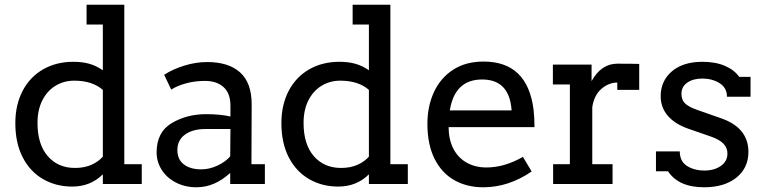

<svg xmlns="http://www.w3.org/2000/svg" viewBox="-20 -780 3246 814"><path d="M581 -84V0H416V-41Q364 11 286 11Q217 11 162 -21Q107 -53 76 -113.5Q45 -174 45 -258Q45 -335 75.5 -394Q106 -453 162 -485.5Q218 -518 291 -518Q329 -518 359 -509.5Q389 -501 416 -482V-676H347V-760H507V-84ZM416 -116V-399Q371 -438 295 -438Q251 -438 215.5 -416.5Q180 -395 159.5 -354.5Q139 -314 139 -259Q139 -168 182.5 -118Q226 -68 298 -68Q338 -68 368 -81.5Q398 -95 416 -116Z M1103 -84V0H956V-47Q890 14 813 14Q765 14 726 -6Q687 -26 665.5 -60Q644 -94 644 -134Q644 -220 708 -258Q772 -296 854 -296Q914 -296 957 -286V-332Q957 -384 928 -410.5Q899 -437 849 -437Q806 -437 768 -426.5Q730 -416 706 -400L676 -463Q713 -487 762 -502Q811 -517 858 -517Q949 -517 998 -473Q1047 -429 1047 -337L1046 -84ZM956 -117 957 -233H851Q797 -233 764.5 -209.5Q732 -186 732 -144Q732 -104 759.5 -83Q787 -62 833 -62Q868 -62 902 -78Q936 -94 956 -117Z M1709 -84V0H1544V-41Q1492 11 1414 11Q1345 11 1290 -21Q1235 -53 1204 -113.5Q1173 -174 1173 -258Q1173 -335 1203.5 -394Q1234 -453 1290 -485.5Q1346 -518 1419 -518Q1457 -518 1487 -509.5Q1517 -501 1544 -482V-676H1475V-760H1635V-84ZM1544 -116V-399Q1499 -438 1423 -438Q1379 -438 1343.5 -416.5Q1308 -395 1287.5 -354.5Q1267 -314 1267 -259Q1267 -168 1310.5 -118Q1354 -68 1426 -68Q1466 -68 1496 -81.5Q1526 -95 1544 -116Z M2197 -115 2234 -53Q2136 14 2029 14Q1959 14 1905.5 -16.5Q1852 -47 1822 -107.5Q1792 -168 1792 -255Q1792 -329 1819.5 -389Q1847 -449 1900.5 -484Q1954 -519 2030 -519Q2216 -519 2242 -316Q2246 -283 2246 -241H1882Q1882 -200 1894 -168Q1912 -120 1951 -95Q1990 -70 2042 -70Q2119 -70 2197 -115ZM1887 -312H2149Q2140 -443 2024 -443Q1908 -443 1887 -312Z M2690 -509V-399H2597V-430Q2561 -430 2530 -403.5Q2499 -377 2491 -326V-84H2577V0H2325V-84H2396V-422H2324V-506H2488V-436Q2529 -510 2597 -510Q2660 -510 2690 -509Z M2869 -382Q2869 -357 2884 -342Q2899 -327 2936 -314L3033 -280Q3153 -240 3153 -136Q3153 -68 3102 -27Q3051 14 2965 14Q2857 14 2812 -54H2761V-138H2862Q2862 -96 2892.5 -76.5Q2923 -57 2967 -57Q3008 -57 3036 -76.5Q3064 -96 3064 -129Q3064 -153 3047.5 -170.5Q3031 -188 2994 -201L2896 -235Q2840 -255 2810.5 -290Q2781 -325 2781 -372Q2781 -437 2828.5 -477.5Q2876 -518 2958 -518Q3014 -518 3054 -500.5Q3094 -483 3114 -454H3162V-370H3062Q3062 -408 3030.5 -427.5Q2999 -447 2958 -447Q2918 -447 2893.5 -429.5Q2869 -412 2869 -382Z"/></svg>

Font: Arvo
Style: Regular
Weight: 400
Designer: Anton Koovit (Cyrillic Expansion: Cyreal)
Foundry: Anton Koovit, Yassin Baggar
Version: Version 3.000